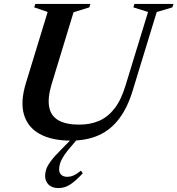

<svg xmlns="http://www.w3.org/2000/svg" viewBox="-20 -705 904 979"><path d="M243 -275Q222 -205 230.8 -159.2Q239.5 -113.5 278.2 -91.5Q317 -69.5 384.5 -69.5Q440.5 -69.5 485.5 -89Q530.5 -108.5 564.5 -152.5Q598.5 -196.5 620.5 -270.5L735 -644L660 -667.5L665.5 -685H864.5L859 -667.5L779 -643.5L657.5 -246Q630.5 -156 586.8 -98.8Q543 -41.5 482 -14.8Q421 12 341.5 12Q244 12 182.8 -21.8Q121.5 -55.5 102.2 -120.8Q83 -186 112 -281L223 -644L154.5 -667.5L160 -685H441L435.5 -667.5L355 -642.5ZM281.5 157.5Q281.5 176 292.2 186.2Q303 196.5 322.5 196.5Q339 196.5 354.2 190Q369.5 183.5 393 165L402 179Q362 221 335.2 237.5Q308.5 254 278 254Q245.5 254 227.8 236.5Q210 219 210 191.5Q210 175.5 215.8 158Q221.5 140.5 239.8 115.8Q258 91 294.5 55L377 -29H402.5L347 36.5Q320.5 66.5 306.2 88.5Q292 110.5 286.8 127Q281.5 143.5 281.5 157.5Z"/></svg>

Font: Newsreader 36pt SemiBold
Style: Italic
Weight: 600
Italic angle: -17°
Designer: Hugues Gentile
Foundry: Production Type
Version: Version 1.003